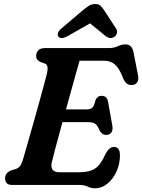

<svg xmlns="http://www.w3.org/2000/svg" viewBox="-20 -946 728 982"><path d="M387.5 0H43.5Q21.5 0 13.8 -10Q6 -20 6 -34.5Q6 -48.5 14.5 -58.8Q23 -69 35.5 -74L60 -81.5Q73.5 -86 81.5 -95.5Q89.5 -105 96.5 -127Q99.5 -137 108.2 -167.2Q117 -197.5 129.2 -240.5Q141.5 -283.5 155.2 -332Q169 -380.5 181.8 -427.2Q194.5 -474 204.8 -511.8Q215 -549.5 220 -570Q225.5 -594 222.5 -605.5Q219.5 -617 209.5 -621L189 -628Q179.5 -632 172.2 -639.2Q165 -646.5 165 -660Q165 -678 176.2 -689Q187.5 -700 209 -700H534Q562.5 -700 582.2 -709.5Q602 -719 621.5 -719Q655.5 -719 663 -678L686.5 -558Q690 -537.5 682 -525.5Q674 -513.5 659 -511.5Q641 -509 628.2 -518.8Q615.5 -528.5 605.5 -556Q588 -600 566 -617.8Q544 -635.5 511 -635.5H387Q380 -611.5 369 -572.2Q358 -533 344.8 -485Q331.5 -437 317.5 -386.5H425Q443 -386.5 452.5 -395.5Q462 -404.5 468 -433Q478 -456 499 -456Q514.5 -456 522.8 -447.2Q531 -438.5 533 -424L555 -300.5Q558 -277.5 548.2 -266.8Q538.5 -256 523 -256Q510.5 -256 502 -263.2Q493.5 -270.5 488 -281.5Q477.5 -307.5 464.2 -314.5Q451 -321.5 426 -321.5H299.5Q279.5 -248.5 264 -190.5Q248.5 -132.5 244.5 -114Q239.5 -91.5 249 -78.2Q258.5 -65 284.5 -65H387Q437.5 -65 466.8 -84.5Q496 -104 519.5 -158.5Q538.5 -194.5 562.5 -194.5Q593.5 -194.5 593.5 -151.5Q593.5 -108.5 576.5 -70Q559.5 -31.5 530.2 -7.2Q501 17 464.5 17Q445.5 17 428.5 8.5Q411.5 0 387.5 0ZM565.5 -758Q544.5 -743.5 521 -761L440.5 -826.5L325.5 -761Q292.5 -743.5 279.5 -758Q274 -764 276.2 -775.5Q278.5 -787 293 -799.5L399.5 -890Q418.5 -906 433.5 -915.8Q448.5 -925.5 467 -925.5Q485.5 -925.5 495 -915.8Q504.5 -906 515 -890L574 -799.5Q581.5 -787 577.8 -775.5Q574 -764 565.5 -758Z"/></svg>

Font: Fraunces 9pt SuperSoft SemiBold
Style: Italic
Weight: 600
Italic angle: -16°
Version: Version 1.000;[0bf87f6ff]